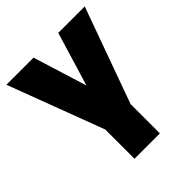

<svg xmlns="http://www.w3.org/2000/svg" viewBox="-201 -640 974 974"><g transform="rotate(-45 286.5 -152.5)"><path d="M199.5 210V0L5.5 -515H200L313.5 -149.5H267L377.5 -515H567.5L381.5 0V210Z"/></g></svg>

Font: Geologica ExtraBold
Style: Regular
Weight: 800
Designer: Sindre Bremnes, Frode Helland
Foundry: Monokrom Skriftforlag AS
Version: Version 1.010;gftools[0.9.28]